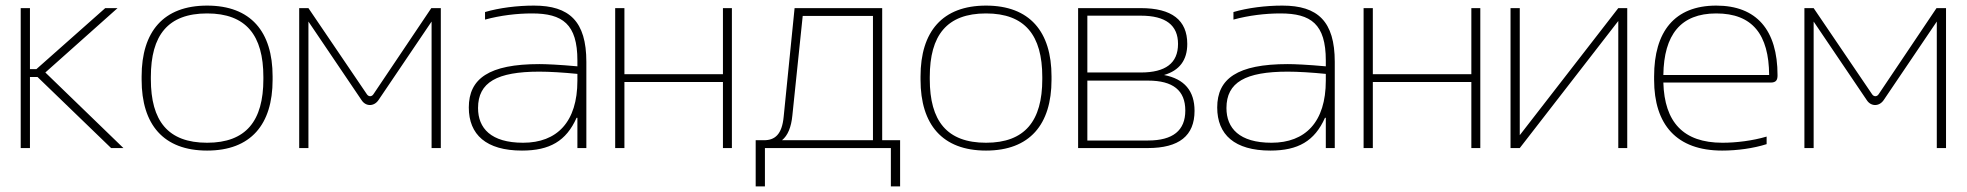

<svg xmlns="http://www.w3.org/2000/svg" viewBox="-20 -529 7027 686"><path d="M54 -500V0H87V-254H114L377 0H421L142 -270L400 -500H356L110 -282H87V-500Z M486 -256V-244C486 -84 564 9 720 9C876 9 954 -84 954 -244V-256C954 -416 876 -509 720 -509C564 -509 486 -416 486 -256ZM519 -246V-254C519 -403 580 -481 720 -481C859 -481 921 -403 921 -254V-246C921 -97 859 -19 720 -19C580 -19 519 -97 519 -246Z M1049 -500V0H1082V-452L1272 -171C1287 -148 1316 -148 1332 -171L1522 -452V0H1555V-500H1521L1314 -192C1308 -183 1297 -183 1291 -192L1082 -500Z M1888 -509C1828 -509 1764 -501 1713 -486V-459C1768 -474 1827 -481 1881 -481C1990 -481 2043 -443 2043 -313V-292C1978 -298 1930 -300 1907 -300C1727 -300 1655 -248 1655 -145C1655 -48 1717 9 1845 9C1944 9 2003 -25 2040 -108H2043V0H2075V-308C2075 -453 2014 -509 1888 -509ZM1688 -143C1688 -235 1756 -273 1907 -273C1943 -273 1993 -270 2043 -265V-241C2043 -93 1970 -19 1849 -19C1734 -19 1688 -71 1688 -143Z M2178 0H2211V-236H2563V0H2595V-500H2563V-264H2211V-500H2178Z M2710 -28H2680V137H2713V0H3163V137H3196V-28H3132V-500H2819L2780 -112C2774 -48 2748 -28 2710 -28ZM2774 -28C2795 -45 2807 -75 2811 -116L2848 -472H3099V-28Z M3269 -256V-244C3269 -84 3347 9 3503 9C3659 9 3737 -84 3737 -244V-256C3737 -416 3659 -509 3503 -509C3347 -509 3269 -416 3269 -256ZM3302 -246V-254C3302 -403 3363 -481 3503 -481C3642 -481 3704 -403 3704 -254V-246C3704 -97 3642 -19 3503 -19C3363 -19 3302 -97 3302 -246Z M3832 0H4081C4193 0 4248 -44 4248 -133C4248 -204 4212 -247 4139 -261C4194 -277 4222 -314 4222 -372C4222 -457 4167 -500 4056 -500H3832ZM3865 -27V-241H4082C4171 -241 4215 -206 4215 -134C4215 -63 4171 -27 4082 -27ZM3865 -270V-473H4056C4145 -473 4189 -439 4189 -372C4189 -303 4144 -270 4056 -270Z M4562 -509C4502 -509 4438 -501 4387 -486V-459C4442 -474 4501 -481 4555 -481C4664 -481 4717 -443 4717 -313V-292C4652 -298 4604 -300 4581 -300C4401 -300 4329 -248 4329 -145C4329 -48 4391 9 4519 9C4618 9 4677 -25 4714 -108H4717V0H4749V-308C4749 -453 4688 -509 4562 -509ZM4362 -143C4362 -235 4430 -273 4581 -273C4617 -273 4667 -270 4717 -265V-241C4717 -93 4644 -19 4523 -19C4408 -19 4362 -71 4362 -143Z M4852 0H4885V-236H5237V0H5269V-500H5237V-264H4885V-500H4852Z M5377 0H5410L5762 -454V0H5794V-500H5762L5410 -46V-500H5377Z M6331 -260C6331 -422 6256 -509 6112 -509C5963 -509 5890 -416 5890 -256V-244C5890 -84 5970 9 6133 9C6187 9 6245 1 6292 -14V-41C6241 -26 6183 -19 6134 -19C5994 -19 5927 -93 5923 -234H6306C6326 -234 6331 -243 6331 -260ZM5923 -261C5925 -405 5985 -481 6112 -481C6242 -481 6300 -405 6301 -261Z M6427 -500V0H6460V-452L6650 -171C6665 -148 6694 -148 6710 -171L6900 -452V0H6933V-500H6899L6692 -192C6686 -183 6675 -183 6669 -192L6460 -500Z"/></svg>

Font: LT Wave Alt Thin
Style: Regular
Weight: 100
Designer: Daniel Lyons
Version: Version 2.5 (Glyphs App)